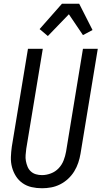

<svg xmlns="http://www.w3.org/2000/svg" viewBox="-20 -995 541 1023"><path d="M204 8Q175 8 148.5 2Q122 -4 100.5 -19Q79 -34 65 -56Q51 -78 44 -104Q37 -130 38 -158Q39 -186 43 -214L129 -735H208L120 -203Q118 -186 116.5 -169.5Q115 -153 118 -137Q121 -121 127 -106.5Q133 -92 144.5 -81.5Q156 -71 171.5 -66.5Q187 -62 204 -62Q227 -62 251 -71Q275 -80 292.5 -98.5Q310 -117 319 -140.5Q328 -164 332 -187L422 -735H501L409 -176Q405 -152 397 -128Q389 -104 375.5 -82Q362 -60 342.5 -42Q323 -24 300 -12.5Q277 -1 252.5 3.5Q228 8 204 8ZM235 -803 191 -840 310 -975H402L473 -835L422 -808L347 -919Z"/></svg>

Font: Iosevka Term Curly Oblique
Style: Regular
Weight: 400
Italic angle: -9°
Designer: Belleve Invis
Foundry: Belleve Invis
Version: Version 32.3.0